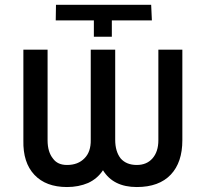

<svg xmlns="http://www.w3.org/2000/svg" viewBox="-20 -752 850 782"><path d="M625 -549.8H722.7V-180.7Q722.7 -90.8 675.8 -41Q627.9 9.8 537.1 9.8Q441.4 9.8 399.4 -58.6Q377 -24.4 338.9 -6.8Q299.8 9.8 252.9 9.8Q167 9.8 120.1 -40Q73.2 -89.8 75.2 -179.7V-549.8H173.8V-180.7Q173.8 -132.8 196.3 -105.5Q214.8 -80.1 252.9 -80.1Q297.9 -80.1 324.2 -107.4Q350.6 -133.8 349.6 -182.6V-549.8H449.2V-182.6Q449.2 -134.8 471.7 -106.4Q495.1 -80.1 537.1 -80.1Q577.1 -80.1 600.6 -106.4Q625 -133.8 625 -180.7ZM207 -668.9 208 -732.4H595.7L598.6 -668.9H435.5V-602.5H362.3V-668.9Z"/></svg>

Font: RobotoJAA
Style: Medium
Weight: 500
Version: Version 2.05; 2016-11-05